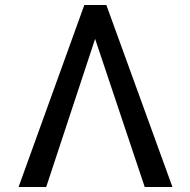

<svg xmlns="http://www.w3.org/2000/svg" viewBox="-20 -747 761 767"><path d="M558.1 0 352.1 -615.2 326.7 -727.1H404.8L668.9 0ZM367.7 -615.2 164.6 0H54.2L316.9 -727.1H395Z"/></svg>

Font: Sahel VF Regular
Style: Regular
Weight: 400
Foundry: Saber Rastikerdar (saber.rastikerdar@gmail.com)
Version: Version 3.4.0